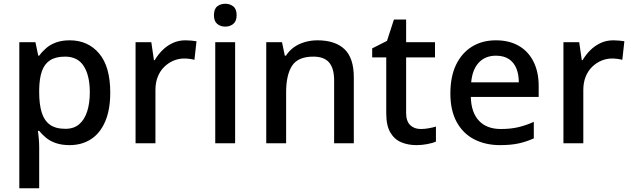

<svg xmlns="http://www.w3.org/2000/svg" viewBox="-20 -764 3367 1024"><path d="M352 -549Q449 -549 508.5 -479Q568 -409 568 -270Q568 -179 541 -116Q514 -53 465 -21.5Q416 10 351 10Q310 10 279 -0.5Q248 -11 226.5 -28.5Q205 -46 189 -66H182Q185 -48 187 -23.5Q189 1 189 20V240H83V-539H169L184 -467H189Q205 -489 227 -508Q249 -527 280 -538Q311 -549 352 -549ZM327 -462Q277 -462 247 -442.5Q217 -423 203.5 -384.5Q190 -346 189 -287V-271Q189 -209 202 -165.5Q215 -122 245.5 -99.5Q276 -77 329 -77Q374 -77 402.5 -101.5Q431 -126 445 -170Q459 -214 459 -272Q459 -360 427 -411Q395 -462 327 -462Z M969 -549Q983 -549 1000 -547.5Q1017 -546 1028 -544L1017 -445Q1006 -448 991 -450Q976 -452 963 -452Q933 -452 905.5 -440.5Q878 -429 856 -407.5Q834 -386 821.5 -355Q809 -324 809 -284V0H703V-539H787L801 -443H805Q822 -472 846 -496Q870 -520 901 -534.5Q932 -549 969 -549Z M1234 -539V0H1128V-539ZM1182 -744Q1206 -744 1224 -730Q1242 -716 1242 -683Q1242 -651 1224 -636.5Q1206 -622 1182 -622Q1156 -622 1138.5 -636.5Q1121 -651 1121 -683Q1121 -716 1138.5 -730Q1156 -744 1182 -744Z M1673 -549Q1767 -549 1817 -502Q1867 -455 1867 -351V0H1762V-336Q1762 -399 1735.5 -430.5Q1709 -462 1651 -462Q1569 -462 1537.5 -413Q1506 -364 1506 -272V0H1400V-539H1484L1499 -467H1505Q1523 -495 1549 -513Q1575 -531 1607 -540Q1639 -549 1673 -549Z M2224 -76Q2245 -76 2267 -80Q2289 -84 2305 -89V-9Q2288 -1 2259 4.5Q2230 10 2201 10Q2157 10 2120.5 -5Q2084 -20 2062 -57Q2040 -94 2040 -160V-458H1965V-506L2044 -546L2081 -660H2146V-539H2300V-458H2146V-162Q2146 -118 2167.5 -97Q2189 -76 2224 -76Z M2625 -549Q2696 -549 2747 -519.5Q2798 -490 2825.5 -435Q2853 -380 2853 -305V-247H2491Q2493 -164 2534.5 -120Q2576 -76 2651 -76Q2703 -76 2743.5 -85.5Q2784 -95 2827 -114V-26Q2787 -8 2745.5 1Q2704 10 2647 10Q2569 10 2509 -21Q2449 -52 2415.5 -113.5Q2382 -175 2382 -265Q2382 -356 2412.5 -419Q2443 -482 2497.5 -515.5Q2552 -549 2625 -549ZM2625 -467Q2568 -467 2533.5 -430Q2499 -393 2493 -325H2747Q2747 -367 2734 -399Q2721 -431 2694 -449Q2667 -467 2625 -467Z M3251 -549Q3265 -549 3282 -547.5Q3299 -546 3310 -544L3299 -445Q3288 -448 3273 -450Q3258 -452 3245 -452Q3215 -452 3187.5 -440.5Q3160 -429 3138 -407.5Q3116 -386 3103.5 -355Q3091 -324 3091 -284V0H2985V-539H3069L3083 -443H3087Q3104 -472 3128 -496Q3152 -520 3183 -534.5Q3214 -549 3251 -549Z"/></svg>

Font: Noto Sans Hebrew Medium
Style: Regular
Weight: 500
Designer: Monotype Design Team
Foundry: Monotype Imaging Inc.
Version: Version 2.003